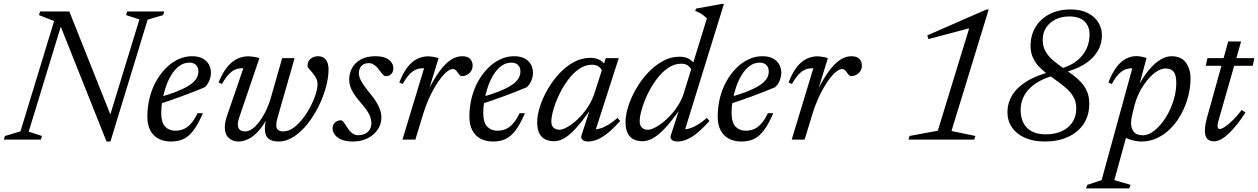

<svg xmlns="http://www.w3.org/2000/svg" viewBox="-34 -730 6579 1004"><path d="M550 -114 533 -99 695 -628.5 625.5 -651 631.5 -670H825L819 -651L738 -627L543.5 10H523L271.5 -621.5L290 -610.5L116 -41.5L185.5 -19L179.5 0H-14L-8 -19L73 -43L249 -620L170 -651L175.5 -670H328.5Z M956.5 -402.5Q927 -402.5 903.5 -385Q880 -367.5 862.2 -338.5Q844.5 -309.5 832.8 -274.8Q821 -240 815 -205Q809 -170 809 -141Q809 -89.5 829.5 -68Q850 -46.5 883 -46.5Q905.5 -46.5 925.2 -54.5Q945 -62.5 963.2 -82.2Q981.5 -102 999 -138H1027Q1002.5 -81 978.2 -48.8Q954 -16.5 925.8 -3.2Q897.5 10 860 10Q822.5 10 794.8 -4.8Q767 -19.5 751.8 -48.5Q736.5 -77.5 736.5 -120Q736.5 -172.5 748.8 -220Q761 -267.5 783.2 -306.8Q805.5 -346 834.8 -375Q864 -404 898.5 -420Q933 -436 969.5 -436Q1004.5 -436 1026.5 -423.8Q1048.5 -411.5 1058.8 -391.8Q1069 -372 1069 -349.5Q1069 -328 1059.8 -306.8Q1050.5 -285.5 1036 -273.5Q1007 -261.5 978 -250Q949 -238.5 919.8 -227.8Q890.5 -217 861.2 -206.8Q832 -196.5 802.5 -187L804 -223Q852 -236.5 886.5 -250Q921 -263.5 943.8 -276.5Q966.5 -289.5 979.5 -302.8Q992.5 -316 998 -329.2Q1003.5 -342.5 1003.5 -356Q1003.5 -370 998 -380.2Q992.5 -390.5 982.2 -396.5Q972 -402.5 956.5 -402.5Z M1441.5 -426H1506.5L1416.5 -111.5Q1413.5 -100.5 1412 -91.8Q1410.5 -83 1410.5 -76Q1410.5 -58 1420 -50.5Q1429.5 -43 1447.5 -43Q1474 -43 1499.8 -61.2Q1525.5 -79.5 1548.2 -108.5Q1571 -137.5 1588.8 -171.2Q1606.5 -205 1616.5 -236.5Q1626.5 -268 1626.5 -290.5Q1626.5 -307.5 1618.5 -322.2Q1610.5 -337 1600.2 -349.2Q1590 -361.5 1582 -370.5Q1574 -379.5 1574 -385Q1574 -411 1591.2 -423.5Q1608.5 -436 1628.5 -436Q1646.5 -436 1659 -427.8Q1671.5 -419.5 1677.8 -404Q1684 -388.5 1684 -365.5Q1684 -324 1670.2 -273.8Q1656.5 -223.5 1631.8 -173.5Q1607 -123.5 1574 -82Q1541 -40.5 1502.2 -15.2Q1463.5 10 1422 10Q1388 10 1369.5 -5.2Q1351 -20.5 1351 -56.5Q1351 -69 1353.2 -84.2Q1355.5 -99.5 1360.5 -117.5L1368.5 -147.5H1378.5Q1361.5 -105 1341 -75Q1320.5 -45 1298.8 -26.2Q1277 -7.5 1255.5 1.2Q1234 10 1214.5 10Q1181.5 10 1161.5 -9.2Q1141.5 -28.5 1141.5 -64.5Q1141.5 -89.5 1152 -121L1238.5 -373Q1236.5 -373 1234.8 -373Q1233 -373 1231 -373Q1213 -373 1196 -366Q1179 -359 1162 -341.2Q1145 -323.5 1127 -291L1109 -298.5Q1125 -338 1143.2 -364.5Q1161.5 -391 1181.5 -406.5Q1201.5 -422 1222.5 -428.8Q1243.5 -435.5 1264.5 -435.5Q1274.5 -435.5 1284.2 -434.2Q1294 -433 1303.8 -431Q1313.5 -429 1322.5 -426L1215.5 -111.5Q1212.5 -102 1211 -94Q1209.5 -86 1209.5 -79Q1209.5 -61 1219.5 -52Q1229.5 -43 1247.5 -43Q1273.5 -43 1299.8 -68.2Q1326 -93.5 1348.2 -134.8Q1370.5 -176 1384 -224.5Z M1748 -101Q1755 -101 1761.5 -93Q1768 -85 1782.5 -62.5Q1797 -40 1810.8 -31.5Q1824.5 -23 1838.5 -23Q1858.5 -23 1874.2 -30.2Q1890 -37.5 1899 -51.8Q1908 -66 1908 -86.5Q1908 -101 1903.2 -116Q1898.5 -131 1886.2 -149.8Q1874 -168.5 1851 -194.5Q1828.5 -220.5 1815.5 -241Q1802.5 -261.5 1797.2 -279Q1792 -296.5 1792 -313Q1792 -347 1807.5 -375Q1823 -403 1853.5 -419.5Q1884 -436 1928 -436Q1961.5 -436 1982.2 -427.2Q2003 -418.5 2013 -404Q2023 -389.5 2023 -372Q2023 -360.5 2018 -351.2Q2013 -342 2004 -336.8Q1995 -331.5 1983 -331.5Q1978 -331.5 1971 -337.2Q1964 -343 1950.5 -362Q1937 -381 1922.8 -390.5Q1908.5 -400 1895.5 -400Q1870.5 -400 1856.5 -385.8Q1842.5 -371.5 1842.5 -345.5Q1842.5 -334.5 1848 -320.5Q1853.5 -306.5 1866.2 -287.5Q1879 -268.5 1900.5 -242Q1922.5 -216 1935.5 -193.8Q1948.5 -171.5 1954.5 -152.8Q1960.5 -134 1960.5 -117Q1960.5 -81 1941 -52.2Q1921.5 -23.5 1888 -6.8Q1854.5 10 1812 10Q1775.5 10 1751.8 0Q1728 -10 1716.5 -26Q1705 -42 1705 -59.5Q1705 -71 1710.5 -80.5Q1716 -90 1725.8 -95.5Q1735.5 -101 1748 -101Z M2183.5 -373Q2181.5 -373 2179.8 -373Q2178 -373 2176 -373Q2158 -373 2141 -366Q2124 -359 2107 -341.2Q2090 -323.5 2072 -291L2054 -298.5Q2074.5 -351.5 2098.8 -381.2Q2123 -411 2150 -423.2Q2177 -435.5 2204 -435.5Q2213.5 -435.5 2222.8 -434.2Q2232 -433 2241.2 -431Q2250.5 -429 2259.5 -426L2208 -258.5H2205.5Q2236.5 -319.5 2265.5 -358.8Q2294.5 -398 2323.5 -417Q2352.5 -436 2382.5 -436Q2411 -436 2424.2 -422.2Q2437.5 -408.5 2437.5 -387Q2437.5 -371 2429.5 -358.5Q2421.5 -346 2408.5 -339Q2395.5 -332 2380 -332Q2376 -332 2371.5 -335.8Q2367 -339.5 2360.5 -349Q2354 -359 2348 -364Q2342 -369 2334 -369Q2321.5 -369 2305.8 -357.2Q2290 -345.5 2273 -324.2Q2256 -303 2239 -273.8Q2222 -244.5 2206.5 -209.2Q2191 -174 2179 -134.5L2138 0H2070.5Z M2640.5 -402.5Q2611 -402.5 2587.5 -385Q2564 -367.5 2546.2 -338.5Q2528.5 -309.5 2516.8 -274.8Q2505 -240 2499 -205Q2493 -170 2493 -141Q2493 -89.5 2513.5 -68Q2534 -46.5 2567 -46.5Q2589.5 -46.5 2609.2 -54.5Q2629 -62.5 2647.2 -82.2Q2665.5 -102 2683 -138H2711Q2686.5 -81 2662.2 -48.8Q2638 -16.5 2609.8 -3.2Q2581.5 10 2544 10Q2506.5 10 2478.8 -4.8Q2451 -19.5 2435.8 -48.5Q2420.5 -77.5 2420.5 -120Q2420.5 -172.5 2432.8 -220Q2445 -267.5 2467.2 -306.8Q2489.5 -346 2518.8 -375Q2548 -404 2582.5 -420Q2617 -436 2653.5 -436Q2688.5 -436 2710.5 -423.8Q2732.5 -411.5 2742.8 -391.8Q2753 -372 2753 -349.5Q2753 -328 2743.8 -306.8Q2734.5 -285.5 2720 -273.5Q2691 -261.5 2662 -250Q2633 -238.5 2603.8 -227.8Q2574.5 -217 2545.2 -206.8Q2516 -196.5 2486.5 -187L2488 -223Q2536 -236.5 2570.5 -250Q2605 -263.5 2627.8 -276.5Q2650.5 -289.5 2663.5 -302.8Q2676.5 -316 2682 -329.2Q2687.5 -342.5 2687.5 -356Q2687.5 -370 2682 -380.2Q2676.5 -390.5 2666.2 -396.5Q2656 -402.5 2640.5 -402.5Z M3007 -22.5 3059 -183.5H3072Q3034.5 -128 3004.5 -90.8Q2974.5 -53.5 2949.8 -31.8Q2925 -10 2904.2 -0.8Q2883.5 8.5 2864 8.5Q2837 8.5 2817 -1.5Q2797 -11.5 2786 -33.2Q2775 -55 2775 -90Q2775 -127.5 2789.5 -172.8Q2804 -218 2829.8 -262.8Q2855.5 -307.5 2890.2 -345Q2925 -382.5 2966.2 -405Q3007.5 -427.5 3052 -427.5Q3081 -427.5 3099.8 -417.5Q3118.5 -407.5 3134 -387L3114 -360Q3110 -372 3096.5 -381.8Q3083 -391.5 3061.5 -391.5Q3025.5 -391.5 2993.5 -369Q2961.5 -346.5 2935 -310.5Q2908.5 -274.5 2889.2 -233.8Q2870 -193 2859.5 -155.8Q2849 -118.5 2849 -94Q2849 -72.5 2861 -62Q2873 -51.5 2891.5 -51.5Q2908 -51.5 2933.5 -66Q2959 -80.5 2986.5 -106.2Q3014 -132 3037.8 -167.2Q3061.5 -202.5 3075 -243.5L3133.5 -426H3194H3201.5L3076 -35.5L3067.5 -54.5Q3084 -52 3105.2 -58.5Q3126.5 -65 3149.8 -79.2Q3173 -93.5 3195 -113.5L3209 -97.5Q3155 -37.5 3115.8 -13.8Q3076.5 10 3043 10Q3021.5 10 3011.8 1Q3002 -8 3007 -22.5Z M3581 -365Q3577 -377 3563.5 -387Q3550 -397 3528.5 -397Q3491.5 -397 3458.8 -374.2Q3426 -351.5 3399 -315Q3372 -278.5 3352.2 -237.2Q3332.5 -196 3321.8 -158.2Q3311 -120.5 3311 -95.5Q3311 -73.5 3323 -62.5Q3335 -51.5 3353.5 -51.5Q3368 -51.5 3388.5 -61.5Q3409 -71.5 3431.5 -89.2Q3454 -107 3475.8 -131Q3497.5 -155 3515 -183.8Q3532.5 -212.5 3542 -243.5L3662.5 -634Q3653.5 -642.5 3645 -649.2Q3636.5 -656 3626.2 -661.8Q3616 -667.5 3601.5 -672.5L3605.5 -685L3740 -709.5H3751.5L3543 -35.5L3534.5 -54.5Q3551 -52 3572.2 -58.5Q3593.5 -65 3616.8 -79.2Q3640 -93.5 3662 -113.5L3676 -97.5Q3622 -37.5 3582.8 -13.8Q3543.5 10 3510 10Q3488.5 10 3478.8 1Q3469 -8 3474 -22.5L3526 -183.5H3539Q3501 -127.5 3470.2 -90.2Q3439.5 -53 3414.2 -31.5Q3389 -10 3367.2 -0.8Q3345.5 8.5 3326 8.5Q3299 8.5 3279 -1.5Q3259 -11.5 3248 -33.8Q3237 -56 3237 -91.5Q3237 -129.5 3251.8 -175.2Q3266.5 -221 3292.8 -266.5Q3319 -312 3354.5 -349.8Q3390 -387.5 3431.8 -410.5Q3473.5 -433.5 3519 -433.5Q3548 -433.5 3566.8 -423.2Q3585.5 -413 3601 -392.5Z M3939 -402.5Q3909.5 -402.5 3886 -385Q3862.5 -367.5 3844.8 -338.5Q3827 -309.5 3815.2 -274.8Q3803.5 -240 3797.5 -205Q3791.5 -170 3791.5 -141Q3791.5 -89.5 3812 -68Q3832.5 -46.5 3865.5 -46.5Q3888 -46.5 3907.8 -54.5Q3927.5 -62.5 3945.8 -82.2Q3964 -102 3981.5 -138H4009.5Q3985 -81 3960.8 -48.8Q3936.5 -16.5 3908.2 -3.2Q3880 10 3842.5 10Q3805 10 3777.2 -4.8Q3749.5 -19.5 3734.2 -48.5Q3719 -77.5 3719 -120Q3719 -172.5 3731.2 -220Q3743.5 -267.5 3765.8 -306.8Q3788 -346 3817.2 -375Q3846.5 -404 3881 -420Q3915.5 -436 3952 -436Q3987 -436 4009 -423.8Q4031 -411.5 4041.2 -391.8Q4051.5 -372 4051.5 -349.5Q4051.5 -328 4042.2 -306.8Q4033 -285.5 4018.5 -273.5Q3989.5 -261.5 3960.5 -250Q3931.5 -238.5 3902.2 -227.8Q3873 -217 3843.8 -206.8Q3814.5 -196.5 3785 -187L3786.5 -223Q3834.5 -236.5 3869 -250Q3903.5 -263.5 3926.2 -276.5Q3949 -289.5 3962 -302.8Q3975 -316 3980.5 -329.2Q3986 -342.5 3986 -356Q3986 -370 3980.5 -380.2Q3975 -390.5 3964.8 -396.5Q3954.5 -402.5 3939 -402.5Z M4219 -373Q4217 -373 4215.2 -373Q4213.5 -373 4211.5 -373Q4193.5 -373 4176.5 -366Q4159.5 -359 4142.5 -341.2Q4125.5 -323.5 4107.5 -291L4089.5 -298.5Q4110 -351.5 4134.2 -381.2Q4158.5 -411 4185.5 -423.2Q4212.5 -435.5 4239.5 -435.5Q4249 -435.5 4258.2 -434.2Q4267.5 -433 4276.8 -431Q4286 -429 4295 -426L4243.5 -258.5H4241Q4272 -319.5 4301 -358.8Q4330 -398 4359 -417Q4388 -436 4418 -436Q4446.5 -436 4459.8 -422.2Q4473 -408.5 4473 -387Q4473 -371 4465 -358.5Q4457 -346 4444 -339Q4431 -332 4415.5 -332Q4411.5 -332 4407 -335.8Q4402.5 -339.5 4396 -349Q4389.5 -359 4383.5 -364Q4377.5 -369 4369.5 -369Q4357 -369 4341.2 -357.2Q4325.5 -345.5 4308.5 -324.2Q4291.5 -303 4274.5 -273.8Q4257.5 -244.5 4242 -209.2Q4226.5 -174 4214.5 -134.5L4173.5 0H4106Z M4870 -46.5 5047 -624.5 5062 -589.5 4821 -525.5 4815 -545 5123.5 -680H5136L4941.5 -45L5066.5 -19L5060.5 0H4716.5L4722 -19Z M5521.5 -349.5 5506 -369.5Q5583.5 -389.5 5623.5 -437.8Q5663.5 -486 5663.5 -549.5Q5663.5 -592.5 5637 -618.2Q5610.5 -644 5556 -644Q5518 -644 5486.8 -629Q5455.5 -614 5437 -586.5Q5418.5 -559 5418.5 -522Q5418.5 -486 5434 -459.8Q5449.5 -433.5 5475.2 -412.2Q5501 -391 5531.5 -370Q5554.5 -354.5 5577.5 -337.2Q5600.5 -320 5619.8 -299Q5639 -278 5650.5 -251Q5662 -224 5662 -188.5Q5662 -125.5 5632 -81.2Q5602 -37 5549.8 -13.5Q5497.5 10 5430 10Q5369.5 10 5325.5 -9.5Q5281.5 -29 5257.8 -63.8Q5234 -98.5 5234 -144Q5234 -190 5258.2 -231Q5282.5 -272 5335.2 -304.8Q5388 -337.5 5473 -358.5L5480 -336Q5418.5 -319.5 5379.2 -292Q5340 -264.5 5321.5 -229.8Q5303 -195 5303 -155.5Q5303 -116.5 5317.5 -87.8Q5332 -59 5361.2 -43.2Q5390.5 -27.5 5434.5 -27.5Q5481 -27.5 5517 -43.5Q5553 -59.5 5573.5 -90Q5594 -120.5 5594 -163Q5594 -198 5578.8 -224Q5563.5 -250 5538.2 -271.5Q5513 -293 5483 -314Q5460.5 -330 5438 -346.8Q5415.5 -363.5 5396.8 -384Q5378 -404.5 5366.5 -430.8Q5355 -457 5355 -491Q5355 -545 5380.5 -587.8Q5406 -630.5 5453 -655.5Q5500 -680.5 5564.5 -680.5Q5618 -680.5 5654.5 -661.8Q5691 -643 5709.5 -612.5Q5728 -582 5728 -546.5Q5728 -496 5702 -456.5Q5676 -417 5629.8 -390Q5583.5 -363 5521.5 -349.5Z M5889.5 -143Q5883.5 -119.5 5882 -106.2Q5880.5 -93 5880.5 -86Q5880.5 -60 5894.5 -41.2Q5908.5 -22.5 5943 -22.5Q5965.5 -22.5 5989.8 -38Q6014 -53.5 6036.8 -80.8Q6059.5 -108 6077.5 -143Q6095.5 -178 6106.2 -217.8Q6117 -257.5 6117 -298Q6117 -335.5 6104 -353.8Q6091 -372 6061.5 -372Q6042.5 -372 6022.5 -361Q6002.5 -350 5983.5 -331Q5964.5 -312 5947.8 -287.5Q5931 -263 5918.8 -236Q5906.5 -209 5899.5 -182.5ZM5823.5 -36.5H5861.5L5793 212L5878 236.5L5871 255H5645L5652 236.5L5726.5 212L5887 -373Q5886.5 -373 5885.8 -373Q5885 -373 5884 -373Q5866 -373 5848.8 -366Q5831.5 -359 5814.5 -341.2Q5797.5 -323.5 5780 -291L5762 -298.5Q5782.5 -351.5 5806.2 -381.5Q5830 -411.5 5855.8 -424Q5881.5 -436.5 5907.5 -436.5Q5921 -436.5 5934.8 -433.8Q5948.5 -431 5961.5 -427L5914.5 -251L5911 -266Q5941.5 -325.5 5972.8 -363Q6004 -400.5 6034.2 -418.2Q6064.5 -436 6091 -436Q6144.5 -436 6168 -401.2Q6191.5 -366.5 6191.5 -321.5Q6191.5 -272 6178.8 -224Q6166 -176 6143 -133.8Q6120 -91.5 6088.2 -59.2Q6056.5 -27 6017.8 -8.5Q5979 10 5936 10Q5905.5 10 5872.5 -1Q5839.5 -12 5823.5 -36.5Z M6271 -386 6280 -426H6525L6517 -386ZM6339.5 -105.5Q6337.5 -98 6336 -91.8Q6334.5 -85.5 6333.8 -80.5Q6333 -75.5 6333 -71.5Q6333 -63.5 6336 -59.5Q6339 -55.5 6344 -55.5Q6354.5 -55.5 6373 -68Q6391.5 -80.5 6414 -102.8Q6436.5 -125 6459 -155L6479 -142Q6457.5 -108.5 6435.8 -81Q6414 -53.5 6393 -33.2Q6372 -13 6352.2 -2Q6332.5 9 6314 9Q6292.5 9 6279.5 -3.5Q6266.5 -16 6266.5 -46.5Q6266.5 -60 6269.2 -77.8Q6272 -95.5 6278.5 -118L6388.5 -513H6456Z"/></svg>

Font: Newsreader 18pt
Style: Italic
Weight: 400
Italic angle: -17°
Version: Version 1.003